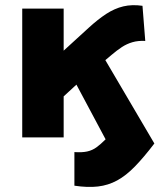

<svg xmlns="http://www.w3.org/2000/svg" viewBox="-20 -544 644 760"><path d="M274.5 191V58Q305.5 60 325.5 55.5Q345.5 51 361.8 39.2Q378 27.5 398 7.5L282.5 -209L232 -162.5V0H68V-510H232V-343.5L330.5 -433.5Q367 -467 400.2 -488.8Q433.5 -510.5 468.2 -518.8Q503 -527 544 -521L555 -382Q527 -383.5 504.5 -377Q482 -370.5 462.2 -357.5Q442.5 -344.5 422 -327L397 -306L591 24Q549.5 78.5 514.2 114.8Q479 151 443.8 170.2Q408.5 189.5 367.8 194.2Q327 199 274.5 191Z"/></svg>

Font: Geologica Thin Roman
Style: Bold
Weight: 700
Version: Version 1.010;gftools[0.9.28]